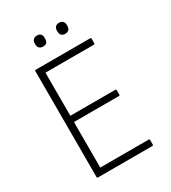

<svg xmlns="http://www.w3.org/2000/svg" viewBox="-195 -909 903 1011"><g transform="rotate(-30 256.5 -404.0)"><path d="M97 0Q92 0 92 -5V-650Q92 -655 97 -655H428Q434 -655 434 -650V-621Q434 -616 428 -616H134V-354H407Q413 -354 413 -348V-321Q413 -316 407 -316H134V-39H428Q434 -39 434 -34V-5Q434 0 428 0ZM193 -741Q178 -741 170 -749Q162 -757 162 -771V-779Q162 -791 170 -799.5Q178 -808 193 -808Q208 -808 215 -799.5Q222 -791 222 -779V-771Q222 -757 215 -749Q208 -741 193 -741ZM327 -741Q312 -741 304.5 -749Q297 -757 297 -771V-779Q297 -791 304.5 -799.5Q312 -808 327 -808Q342 -808 349.5 -799.5Q357 -791 357 -779V-771Q357 -757 349.5 -749Q342 -741 327 -741Z"/></g></svg>

Font: Sofia Sans Semi Condensed ExtraLight
Style: Regular
Weight: 250
Version: Version 4.100